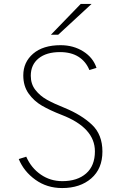

<svg xmlns="http://www.w3.org/2000/svg" viewBox="-20 -941 630 973"><path d="M75 -135 113 -147Q138 -90 186.5 -56.5Q235 -23 296 -23Q372 -23 416.5 -62Q461 -101 461 -174Q461 -294 292 -359Q233 -382 192.5 -405.5Q152 -429 125 -467Q98 -505 98 -559Q98 -626 148 -669Q198 -712 287 -712Q352 -712 402 -680.5Q452 -649 469 -597L433 -586Q415 -630 377.5 -653.5Q340 -677 284 -677Q215 -677 175.5 -645Q136 -613 136 -557Q136 -515 159.5 -485Q183 -455 218 -435.5Q253 -416 308 -394Q393 -359 446 -309Q499 -259 499 -173Q499 -86 442.5 -37Q386 12 295 12Q218 12 159.5 -30Q101 -72 75 -135ZM389 -921H444L275 -765H238Z"/></svg>

Font: Overpass Thin
Style: Regular
Weight: 100
Designer: Delve Withrington, Thomas Jockin
Foundry: Delve Fonts
Version: Version 3.000;DELV;Overpass